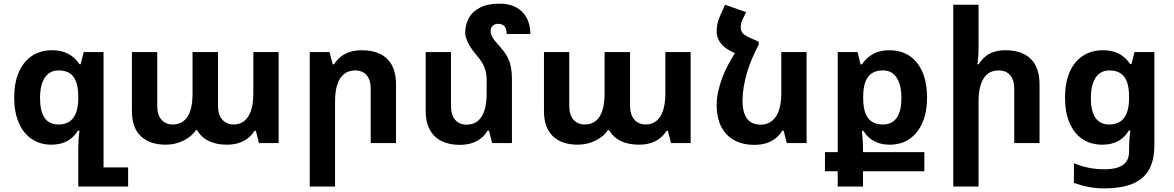

<svg xmlns="http://www.w3.org/2000/svg" viewBox="-20 -786 6449 1055"><path d="M410 239V28Q410 8 411.5 -16Q413 -40 417 -68H408Q386 -31 349.5 -11Q313 9 263 9Q199 9 153 -23Q107 -55 82.5 -113Q58 -171 58 -249Q58 -330 83 -388.5Q108 -447 155 -478.5Q202 -510 267 -510Q317 -510 354.5 -490.5Q392 -471 417 -433H423L440 -500H549V134H684V239ZM302 -102Q355 -102 382.5 -138Q410 -174 410 -248V-256Q410 -327 384.5 -363Q359 -399 301 -399Q269 -399 246.5 -381.5Q224 -364 212 -330.5Q200 -297 200 -248Q200 -175 225 -138.5Q250 -102 302 -102Z M891 9Q802 9 753.5 -38Q705 -85 705 -174V-500H844V-205Q844 -154 867.5 -128Q891 -102 929 -102Q982 -102 1010 -144.5Q1038 -187 1038 -272V-500H1178V-205Q1178 -171 1189 -148Q1200 -125 1219.5 -113.5Q1239 -102 1264 -102Q1298 -102 1322 -121Q1346 -140 1359 -178Q1372 -216 1372 -272V-500H1511V0H1403L1386 -67H1378Q1365 -45 1343.5 -27.5Q1322 -10 1293 -0.5Q1264 9 1226 9Q1169 9 1127.5 -11Q1086 -31 1063 -71H1056Q1035 -37 989.5 -14Q944 9 891 9Z M1682 239V-500H1791L1808 -433H1816Q1830 -456 1851.5 -473.5Q1873 -491 1902.5 -500.5Q1932 -510 1969 -510Q2028 -510 2070 -489Q2112 -468 2134 -426.5Q2156 -385 2156 -325V0H2017V-296Q2017 -347 1994.5 -373Q1972 -399 1931 -399Q1896 -399 1871 -379.5Q1846 -360 1833.5 -322Q1821 -284 1821 -228V239Z M2793 -351V0H2684L2667 -68H2659Q2646 -45 2624 -27Q2602 -9 2572.5 0.5Q2543 10 2506 10Q2447 10 2405 -11.5Q2363 -33 2341 -74.5Q2319 -116 2319 -176V-500H2458V-204Q2458 -154 2481 -127.5Q2504 -101 2544 -101Q2580 -101 2604.5 -120.5Q2629 -140 2641.5 -178Q2654 -216 2654 -272V-351Q2654 -383 2642 -415Q2630 -447 2596 -486Q2575 -510 2562 -532Q2549 -554 2542.5 -573Q2536 -592 2536 -606Q2536 -649 2555.5 -685.5Q2575 -722 2617 -744Q2659 -766 2726 -766Q2776 -766 2813.5 -747Q2851 -728 2872.5 -690.5Q2894 -653 2894 -599H2764Q2764 -627 2753 -641Q2742 -655 2717 -655Q2698 -655 2687 -644Q2676 -633 2676 -616Q2676 -601 2683 -587Q2690 -573 2702.5 -558Q2715 -543 2730 -526Q2755 -498 2768.5 -472Q2782 -446 2787.5 -417Q2793 -388 2793 -351Z M3155 9Q3066 9 3017.5 -38Q2969 -85 2969 -174V-500H3108V-205Q3108 -154 3131.5 -128Q3155 -102 3193 -102Q3246 -102 3274 -144.5Q3302 -187 3302 -272V-500H3442V-205Q3442 -171 3453 -148Q3464 -125 3483.5 -113.5Q3503 -102 3528 -102Q3562 -102 3586 -121Q3610 -140 3623 -178Q3636 -216 3636 -272V-500H3775V0H3667L3650 -67H3642Q3629 -45 3607.5 -27.5Q3586 -10 3557 -0.5Q3528 9 3490 9Q3433 9 3391.5 -11Q3350 -31 3327 -71H3320Q3299 -37 3253.5 -14Q3208 9 3155 9Z M4019 -495 4149 -557V-541Q4129 -503 4112.5 -464Q4096 -425 4084.5 -386Q4073 -347 4066.5 -308.5Q4060 -270 4060 -234Q4060 -187 4072 -157.5Q4084 -128 4106 -114.5Q4128 -101 4159 -101Q4195 -101 4220.5 -120.5Q4246 -140 4259.5 -178Q4273 -216 4273 -272V-500H4412V0H4303L4286 -68H4278Q4265 -45 4243 -27Q4221 -9 4191.5 0.5Q4162 10 4125 10Q4028 10 3973 -47.5Q3918 -105 3918 -208Q3918 -245 3926 -282Q3934 -319 3947.5 -355.5Q3961 -392 3979.5 -427Q3998 -462 4019 -495ZM4149 -557 4021 -492 3985 -511Q3954 -528 3936 -554.5Q3918 -581 3918 -611Q3918 -634 3921.5 -652.5Q3925 -671 3933 -690L3964 -760L4080 -719L4059 -677Q4055 -668 4052.5 -657.5Q4050 -647 4050 -636Q4050 -617 4061.5 -603.5Q4073 -590 4106 -576Z M4583 239V155H4513V50H4583V-500H4692L4709 -432H4716Q4741 -470 4778.5 -490Q4816 -510 4866 -510Q4964 -510 5019 -440.5Q5074 -371 5074 -250Q5074 -172 5049.5 -114Q5025 -56 4979 -23.5Q4933 9 4868 9Q4819 9 4783 -10.5Q4747 -30 4724 -67H4716Q4719 -38 4720.5 -14.5Q4722 9 4722 30V50H5059V155H4722V239ZM4830 -102Q4882 -102 4907.5 -139Q4933 -176 4933 -249Q4933 -297 4921 -330.5Q4909 -364 4887 -381.5Q4865 -399 4833 -399Q4775 -399 4749 -362.5Q4723 -326 4723 -255V-247Q4723 -197 4735 -165Q4747 -133 4771 -117.5Q4795 -102 4830 -102Z M5357 -760V-526Q5357 -503 5355.5 -479.5Q5354 -456 5351 -433H5358Q5372 -456 5392 -473.5Q5412 -491 5440 -500.5Q5468 -510 5505 -510Q5565 -510 5606.5 -489Q5648 -468 5670 -426.5Q5692 -385 5692 -325V0H5553V-296Q5553 -347 5530.5 -373Q5508 -399 5467 -399Q5413 -399 5385 -355.5Q5357 -312 5357 -228V239H5218V-760Z M6046 249Q6002 249 5962.5 241.5Q5923 234 5881 219V111Q5917 126 5958 135Q5999 144 6049 144Q6097 144 6127 132.5Q6157 121 6170.5 99.5Q6184 78 6184 48V27Q6184 7 6185.5 -16Q6187 -39 6191 -68H6182Q6160 -30 6123.5 -10.5Q6087 9 6037 9Q5973 9 5927 -22.5Q5881 -54 5856.5 -112Q5832 -170 5832 -249Q5832 -331 5857 -389Q5882 -447 5929 -478.5Q5976 -510 6041 -510Q6091 -510 6128 -491Q6165 -472 6190 -434H6197L6214 -500H6323V12Q6323 91 6295 143.5Q6267 196 6206 222.5Q6145 249 6046 249ZM6076 -102Q6103 -102 6123.5 -111.5Q6144 -121 6157.5 -139.5Q6171 -158 6177.5 -185Q6184 -212 6184 -248V-256Q6184 -303 6173 -334.5Q6162 -366 6138 -382.5Q6114 -399 6075 -399Q6043 -399 6020.5 -381.5Q5998 -364 5986 -330.5Q5974 -297 5974 -248Q5974 -175 5999.5 -138.5Q6025 -102 6076 -102Z"/></svg>

Font: Noto Sans Armenian
Style: Regular
Weight: 400
Designer: Monotype Design Team
Foundry: Monotype Imaging Inc.
Version: Version 2.007